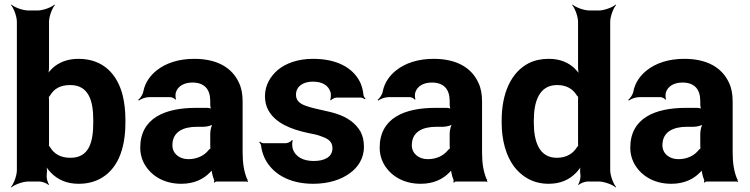

<svg xmlns="http://www.w3.org/2000/svg" viewBox="-20 -796 3287 842"><path d="M195 -503V-700C195 -724 209 -761 221 -774L219 -776C206 -764 169 -750 145 -750H104C80 -750 43 -764 30 -776L28 -774C40 -761 54 -724 54 -700V-50C54 -26 40 11 28 24L30 26C43 14 80 0 104 0H153C165 0 186 8 192 15L195 13C189 6 183 -16 185 -28V-32C187 -46 186 -64 182 -74L179 -73C182 -63 195 -47 205 -37C233 -9 271 10 325 10C359 10 389 3 415 -10C494 -50 530 -139 530 -259V-270C530 -309 526 -345 518 -378C495 -468 435 -538 324 -538C275 -538 238 -522 211 -498C202 -489 189 -475 185 -467L189 -465C193 -474 195 -490 195 -503ZM289 -104C244 -104 217 -122 200 -150C199 -152 193 -160 191 -159L194 -156C195 -156 195 -169 195 -171V-357C195 -359 195 -372 193 -372L191 -369C193 -368 199 -376 200 -378C217 -406 243 -423 288 -423C370 -423 389 -352 389 -270V-259C389 -175 372 -104 289 -104Z M1044 -128V-352C1044 -383 1039 -410 1028 -433C997 -501 930 -538 832 -538C763 -538 707 -519 668 -488C641 -467 617 -436 609 -397C607 -382 595 -365 586 -358L589 -355C597 -362 619 -370 634 -370H727C735 -370 746 -364 749 -359L752 -361C749 -366 749 -383 751 -390C760 -419 788 -434 824 -434C877 -434 902 -404 902 -353V-338C902 -331 904 -318 908 -314L911 -317C907 -321 894 -323 887 -323H839C705 -323 595 -279 595 -148C595 -125 600 -104 609 -85C636 -30 694 10 775 10C832 10 873 -11 901 -40C905 -44 911 -50 912 -54L908 -55C907 -51 909 -43 910 -37C912 -26 915 -16 919 -7C920 -5 919 1 918 3L921 5C922 3 926 0 929 0H1061C1063 0 1065 2 1066 3L1068 1C1067 0 1065 -2 1065 -4C1065 -5 1067 -7 1067 -7L1064 -10C1050 -43 1044 -80 1044 -128ZM736 -159C736 -218 783 -240 844 -240H873C887 -240 911 -246 918 -253L915 -256C908 -249 902 -225 902 -211V-162C902 -159 902 -145 904 -143L907 -146C905 -148 897 -141 895 -138C877 -115 846 -98 806 -98C767 -98 736 -122 736 -159Z M1356 -90C1311 -90 1276 -107 1264 -143C1261 -152 1260 -173 1264 -180L1260 -182C1257 -175 1242 -168 1233 -168H1136C1130 -168 1123 -172 1120 -175L1117 -172C1120 -169 1125 -162 1125 -157C1127 -139 1132 -122 1140 -104C1173 -34 1249 10 1353 10C1421 10 1476 -8 1515 -37C1548 -61 1576 -99 1576 -152C1576 -178 1571 -200 1561 -219C1539 -257 1502 -282 1456 -297C1420 -309 1366 -317 1330 -329C1304 -337 1278 -349 1278 -380C1278 -418 1310 -438 1352 -438C1393 -438 1421 -422 1430 -390C1432 -382 1431 -364 1428 -358L1431 -356C1435 -361 1447 -368 1456 -368H1562C1568 -368 1576 -364 1580 -361L1583 -364C1579 -367 1574 -374 1574 -380C1572 -400 1567 -419 1559 -436C1526 -502 1453 -538 1353 -538C1287 -538 1234 -519 1198 -489C1168 -463 1142 -425 1142 -374C1142 -351 1147 -331 1156 -314C1187 -256 1256 -229 1330 -213C1352 -209 1370 -205 1384 -200C1412 -190 1438 -180 1438 -146C1438 -106 1401 -90 1356 -90Z M2094 -128V-352C2094 -383 2089 -410 2078 -433C2047 -501 1980 -538 1882 -538C1813 -538 1757 -519 1718 -488C1691 -467 1667 -436 1659 -397C1657 -382 1645 -365 1636 -358L1639 -355C1647 -362 1669 -370 1684 -370H1777C1785 -370 1796 -364 1799 -359L1802 -361C1799 -366 1799 -383 1801 -390C1810 -419 1838 -434 1874 -434C1927 -434 1952 -404 1952 -353V-338C1952 -331 1954 -318 1958 -314L1961 -317C1957 -321 1944 -323 1937 -323H1889C1755 -323 1645 -279 1645 -148C1645 -125 1650 -104 1659 -85C1686 -30 1744 10 1825 10C1882 10 1923 -11 1951 -40C1955 -44 1961 -50 1962 -54L1958 -55C1957 -51 1959 -43 1960 -37C1962 -26 1965 -16 1969 -7C1970 -5 1969 1 1968 3L1971 5C1972 3 1976 0 1979 0H2111C2113 0 2115 2 2116 3L2118 1C2117 0 2115 -2 2115 -4C2115 -5 2117 -7 2117 -7L2114 -10C2100 -43 2094 -80 2094 -128ZM1786 -159C1786 -218 1833 -240 1894 -240H1923C1937 -240 1961 -246 1968 -253L1965 -256C1958 -249 1952 -225 1952 -211V-162C1952 -159 1952 -145 1954 -143L1957 -146C1955 -148 1947 -141 1945 -138C1927 -115 1896 -98 1856 -98C1817 -98 1786 -122 1786 -159Z M2515 13 2518 15C2524 8 2545 0 2557 0H2606C2630 0 2667 14 2680 26L2682 24C2670 11 2656 -26 2656 -50V-700C2656 -724 2670 -761 2682 -774L2680 -776C2667 -764 2630 -750 2606 -750H2565C2541 -750 2504 -764 2491 -776L2489 -774C2501 -761 2515 -724 2515 -700V-502C2515 -489 2517 -472 2521 -464L2525 -465C2521 -474 2508 -488 2499 -497C2472 -522 2436 -538 2387 -538C2354 -538 2325 -532 2299 -519C2221 -479 2180 -387 2180 -268V-258C2180 -179 2200 -112 2234 -66C2266 -24 2315 10 2386 10C2440 10 2477 -9 2505 -37C2515 -47 2528 -63 2531 -73L2528 -74C2524 -65 2523 -46 2525 -32C2528 -19 2522 5 2515 13ZM2515 -356V-172C2515 -170 2515 -156 2516 -155L2519 -159C2518 -160 2511 -152 2510 -150C2493 -123 2465 -104 2422 -104C2343 -104 2321 -178 2321 -258V-268C2321 -348 2343 -423 2423 -423C2466 -423 2493 -405 2510 -377C2511 -376 2518 -368 2519 -369L2516 -373C2515 -372 2515 -358 2515 -356Z M3193 -128V-352C3193 -383 3188 -410 3177 -433C3146 -501 3079 -538 2981 -538C2912 -538 2856 -519 2817 -488C2790 -467 2766 -436 2758 -397C2756 -382 2744 -365 2735 -358L2738 -355C2746 -362 2768 -370 2783 -370H2876C2884 -370 2895 -364 2898 -359L2901 -361C2898 -366 2898 -383 2900 -390C2909 -419 2937 -434 2973 -434C3026 -434 3051 -404 3051 -353V-338C3051 -331 3053 -318 3057 -314L3060 -317C3056 -321 3043 -323 3036 -323H2988C2854 -323 2744 -279 2744 -148C2744 -125 2749 -104 2758 -85C2785 -30 2843 10 2924 10C2981 10 3022 -11 3050 -40C3054 -44 3060 -50 3061 -54L3057 -55C3056 -51 3058 -43 3059 -37C3061 -26 3064 -16 3068 -7C3069 -5 3068 1 3067 3L3070 5C3071 3 3075 0 3078 0H3210C3212 0 3214 2 3215 3L3217 1C3216 0 3214 -2 3214 -4C3214 -5 3216 -7 3216 -7L3213 -10C3199 -43 3193 -80 3193 -128ZM2885 -159C2885 -218 2932 -240 2993 -240H3022C3036 -240 3060 -246 3067 -253L3064 -256C3057 -249 3051 -225 3051 -211V-162C3051 -159 3051 -145 3053 -143L3056 -146C3054 -148 3046 -141 3044 -138C3026 -115 2995 -98 2955 -98C2916 -98 2885 -122 2885 -159Z"/></svg>

Font: Asimov
Style: Edge
Weight: 500
Designer: Google
Version: Version 2.000980: 2014